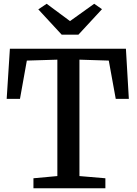

<svg xmlns="http://www.w3.org/2000/svg" viewBox="-20 -1003 729 1023"><path d="M15.6 0ZM228.5 -982.9 353 -890.6 481.9 -982.9 523.4 -954.1 397.9 -818.4H308.6L184.1 -953.1ZM285.6 -64.9V-685.1L123 -680.2L86.4 -476.1H15.6L32.7 -743.2H650.9L666.5 -476.1H596.7L559.6 -680.2L403.3 -685.1V-64.9L541.5 -53.2V0H158.2V-53.2Z"/></svg>

Font: Merriweather
Style: Regular
Weight: 400
Designer: Eben Sorkin
Foundry: Eben Sorkin
Version: Version 1.584; ttfautohint (v1.6)